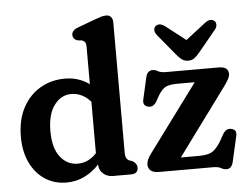

<svg xmlns="http://www.w3.org/2000/svg" viewBox="-53 -809 1147 889"><g transform="rotate(-5 521.0 -364.0)"><path d="M29 -217Q29 -295.5 58.8 -351.8Q88.5 -408 139.8 -438.2Q191 -468.5 255 -468.5Q319.5 -468.5 368.5 -432.5V-603.5Q368.5 -620.5 363.8 -627.5Q359 -634.5 349.5 -638L328 -640Q307.5 -648.5 307.5 -667Q307.5 -688.5 337.5 -699.5L417 -729Q435.5 -736 447.8 -739.5Q460 -743 471 -743Q485.5 -743 493.5 -733.8Q501.5 -724.5 501.5 -709V-105.5Q501.5 -85.5 506.5 -77.2Q511.5 -69 520.5 -65L534 -60.5Q555 -48 555 -29.5Q555 0 522 0H438Q410.5 0 392.2 -16.8Q374 -33.5 374 -59Q342.5 -25 304.2 -6.8Q266 11.5 222 11.5Q165.5 11.5 122 -17Q78.5 -45.5 53.8 -97Q29 -148.5 29 -217ZM167.5 -231.5Q167.5 -153 199.8 -112Q232 -71 281 -71Q331 -71 368.5 -112V-351Q349 -373.5 326.2 -384.2Q303.5 -395 278.5 -395Q231 -395 199.2 -352.5Q167.5 -310 167.5 -231.5ZM987 -368.5 758.5 -58H841.5Q882 -58 902.2 -69Q922.5 -80 944 -114L964 -149.5Q979 -174.5 1002.5 -169.5Q1029.5 -164 1023 -135.5L996.5 -18.5Q989 14.5 965.5 14.5Q951.5 14.5 939.8 7.2Q928 0 902.5 0H653.5Q625.5 0 613.5 -10.8Q601.5 -21.5 601.5 -38.5Q601.5 -60 622 -87L853 -399.5H771.5Q737.5 -399.5 719.5 -391.2Q701.5 -383 684 -355L667.5 -325.5Q652.5 -300.5 629 -305.5Q602.5 -312 608.5 -339.5L631.5 -441Q638.5 -472.5 663 -472.5Q676.5 -472.5 688 -465.2Q699.5 -458 724.5 -458H970Q1014.5 -458 1014.5 -424Q1014.5 -413.5 1008.2 -401.5Q1002 -389.5 987 -368.5ZM886.5 -536Q873.5 -520 861.5 -510.8Q849.5 -501.5 832.5 -501.5Q814.5 -501.5 802.2 -510.8Q790 -520 777 -536L697 -633Q687 -645.5 687.5 -656.5Q688 -667.5 694.5 -673.5Q712.5 -689 738.5 -670L832 -597.5L925.5 -670Q951.5 -689 969.5 -673.5Q975.5 -667.5 976 -656.5Q976.5 -645.5 966.5 -633Z"/></g></svg>

Font: Fraunces 72pt S100 SemiBold
Style: Regular
Weight: 600
Version: Version 1.000; ttfautohint (v1.8.3)